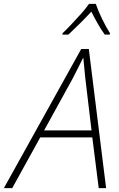

<svg xmlns="http://www.w3.org/2000/svg" viewBox="-69 -968 613 988"><path d="M-49 0 349 -716H388L477 0H439L406 -261H138L-6 0ZM158 -297H402L370 -565Q368 -588 365 -616Q362 -644 360 -669H358Q346 -644 332 -617Q318 -590 305 -564ZM252 -790 253 -797Q273 -816 299 -843.5Q325 -871 349.5 -898.5Q374 -926 389 -948H424Q435 -915 456 -871.5Q477 -828 497 -797L496 -790H470Q451 -816 433 -848Q415 -880 401 -908Q375 -880 343 -848Q311 -816 283 -790Z"/></svg>

Font: Noto Sans Disp ExtLt
Style: Italic
Weight: 200
Italic angle: -12°
Designer: Monotype Design Team
Foundry: Monotype Imaging Inc.
Version: Version 2.000;GOOG;noto-source:20170915:90ef993387c0